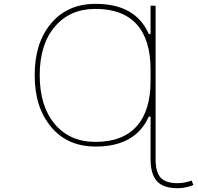

<svg xmlns="http://www.w3.org/2000/svg" viewBox="-20 -783 1040 1008"><path d="M912.1 205.1Q837.9 205.1 804.7 168.9Q770.5 131.8 770.5 52.7V-169.9L761.7 -171.9Q726.6 -92.8 657.2 -53.7Q587.9 -13.7 484.4 -13.7Q483.4 -13.7 481.4 -13.7Q408.2 -13.7 350.1 -39.1Q292 -64.5 249 -115.7Q206.1 -167 183.6 -235.4Q162.1 -302.7 162.1 -388.2Q162.1 -473.6 183.6 -542Q206.1 -610.4 249 -661.1Q292 -711.9 350.1 -737.3Q408.2 -762.7 481.4 -762.7Q586.9 -762.7 656.2 -723.6Q726.6 -683.6 761.7 -603.5L770.5 -605.5V-752.9H796.9V52.7Q796.9 121.1 823.7 149.9Q850.6 178.7 912.1 178.7Q947.3 178.7 986.3 165L995.1 188.5Q954.1 205.1 912.1 205.1ZM481.4 -736.3Q346.7 -736.3 267.6 -642.6Q188.5 -549.8 188.5 -388.2Q188.5 -226.6 266.6 -132.8Q345.7 -38.1 481.4 -38.1Q624 -38.1 697.3 -120.1Q770.5 -201.2 770.5 -358.4V-417Q770.5 -575.2 697.3 -655.8Q624 -736.3 481.4 -736.3Z"/></svg>

Font: Mgen+ 1m thin
Style: Regular
Weight: 100
Designer: [Source Han Sans]
Ryoko NISHIZUKA  (kana & ideographs); Paul D. Hunt (Latin, Greek & Cyrillic); Wenlong ZHANG  (bopomofo
Version: Version 1.059.20150602